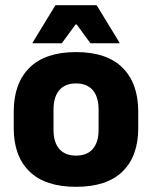

<svg xmlns="http://www.w3.org/2000/svg" viewBox="-20 -707 586 741"><path d="M273.5 14Q154.5 14 93.8 -45.2Q33 -104.5 33 -212V-276.5Q33 -385.5 94 -445.8Q155 -506 273.5 -506Q392 -506 452.8 -445.8Q513.5 -385.5 513.5 -276.5V-212Q513.5 -104.5 453 -45.2Q392.5 14 273.5 14ZM273.5 -106.5Q316 -106.5 338.2 -132.2Q360.5 -158 360.5 -205.5V-283Q360.5 -333 338.2 -359Q316 -385 273.5 -385Q231 -385 208.8 -359Q186.5 -333 186.5 -283V-205.5Q186.5 -158 208.8 -132.2Q231 -106.5 273.5 -106.5ZM194 -687H353L441.5 -542V-540H329L276 -612.5H271.5L218.5 -540H105.5V-542Z"/></svg>

Font: Anek Odia
Style: Bold
Weight: 700
Designer: Yesha Goshar & Mahesh Sahu (Odia), Yesha Goshar (Latin)
Foundry: Ek Type
Version: Version 1.003